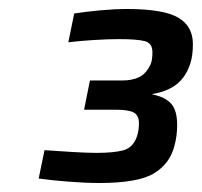

<svg xmlns="http://www.w3.org/2000/svg" viewBox="-20 -823 449 427"><path d="M201 -416Q171 -416 132.5 -419Q94 -422 66 -426L79 -489Q108 -487 141 -485Q174 -483 195 -483Q232 -483 253.5 -488.5Q275 -494 284 -518Q289 -532 289 -549Q289 -567 277 -573Q265 -579 238 -579H167L180 -644H252Q274 -644 289.5 -651.5Q305 -659 315 -680Q319 -690 319 -707Q319 -727 302 -731.5Q285 -736 244 -736Q220 -736 188.5 -734Q157 -732 132 -729L145 -793Q170 -797 203 -800Q236 -803 262 -803Q343 -803 376 -784Q409 -765 409 -725Q409 -699 403 -681Q393 -651 372 -635Q351 -619 319 -614V-613Q348 -607 361 -592Q374 -577 374 -545Q374 -521 368 -499Q358 -459 322.5 -437.5Q287 -416 201 -416Z"/></svg>

Font: Saira SemiBold
Style: Italic
Weight: 600
Italic angle: -12°
Designer: Hector Gatti with collaboration of the Omnibus-Type team
Foundry: Omnibus-Type
Version: Version 1.100; ttfautohint (v1.8.3)